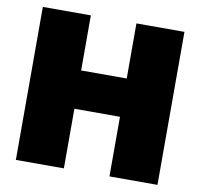

<svg xmlns="http://www.w3.org/2000/svg" viewBox="-79 -791 913 875"><g transform="rotate(10 377.5 -354.0)"><path d="M482.9 0V-275.9H272V0H49.8V-708H272V-453.1H482.9V-708H705.1V0Z"/></g></svg>

Font: SVN-Poppins Black
Style: Regular
Weight: 900
Designer: Ninad Kale (Devanagari), Jonny Pinhorn (Latin)
Foundry: Indian Type Foundry
Version: Version 3.002 2017